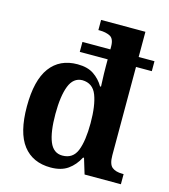

<svg xmlns="http://www.w3.org/2000/svg" viewBox="-114 -850 835 950"><g transform="rotate(15 303.5 -375.0)"><path d="M233 10Q141 10 91.5 -54Q42 -118 42 -252Q42 -386 91 -452Q140 -518 231 -518Q283 -518 315 -496Q347 -474 366 -441H371Q371 -448 370 -467Q369 -486 368.5 -508Q368 -530 368 -547V-580H225V-631H368V-645Q368 -686 346 -697Q324 -708 293 -708H286V-760H513V-631H594V-580H513V-128Q513 -82 531.5 -67Q550 -52 584 -52H591V0H405L381 -79H376Q355 -38 321 -14Q287 10 233 10ZM274 -62Q328 -62 348 -112Q368 -162 368 -253Q368 -343 348 -395Q328 -447 274 -448Q228 -447 208 -395.5Q188 -344 188 -252Q188 -160 208 -111Q228 -62 274 -62Z"/></g></svg>

Font: Noto Serif Sinhala SemiCondensed
Style: Bold
Weight: 700
Width: 4
Designer: Jelle Bosma - Monotype Design Team
Foundry: Monotype Imaging Inc.
Version: Version 2.007; ttfautohint (v1.8.4.7-5d5b)